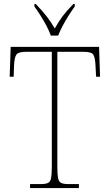

<svg xmlns="http://www.w3.org/2000/svg" viewBox="-20 -951 556 971"><path d="M132 0V-20H186Q211 -20 223 -26Q235 -32 238.5 -51Q242 -70 242 -108V-689H112Q73 -689 63 -675Q53 -661 51 -620L49 -563H29L34 -714H481L486 -563H466L463 -620Q461 -661 451.5 -675Q442 -689 403 -689H270V-108Q270 -70 273.5 -51Q277 -32 289 -26Q301 -20 326 -20H379V0ZM237 -771Q229 -794 215 -820.5Q201 -847 184.5 -873Q168 -899 154 -918V-931H161Q194 -896 215 -869.5Q236 -843 257 -807Q277 -843 297 -869.5Q317 -896 351 -931H358V-918Q344 -899 327.5 -873Q311 -847 297 -820.5Q283 -794 274 -771Z"/></svg>

Font: Noto Serif Lao SemiCondensed Thin
Style: Regular
Weight: 100
Width: 4
Designer: Monotype Design Team
Foundry: Monotype Imaging Inc.
Version: Version 2.003; ttfautohint (v1.8.4.7-5d5b)